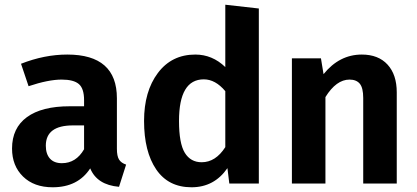

<svg xmlns="http://www.w3.org/2000/svg" viewBox="-20 -777 1765 813"><path d="M242 -86Q302 -86 336 -145V-246H289Q174 -246 174 -160Q174 -125 191.5 -105.5Q209 -86 242 -86ZM475 -361V-147Q475 -116 484 -101.5Q493 -87 514 -80L484 14Q391 6 362 -64Q310 16 203 16Q124 16 77.5 -29.5Q31 -75 31 -148Q31 -235 94 -281Q157 -327 275 -327H336V-353Q336 -402 314 -421Q292 -440 241 -440Q185 -440 101 -412L69 -507Q168 -546 265 -546Q475 -546 475 -361Z M834 -90Q893 -90 934 -154V-391Q892 -441 843 -441Q738 -441 738 -265Q738 -170 762.5 -130Q787 -90 834 -90ZM1076 -741V0H951L943 -65Q887 16 791 16Q693 16 641.5 -59.5Q590 -135 590 -265Q590 -390 648.5 -468Q707 -546 807 -546Q879 -546 934 -493V-757Z M1512 -546Q1582 -546 1621 -503.5Q1660 -461 1660 -386V0H1518V-362Q1518 -405 1503.5 -422.5Q1489 -440 1460 -440Q1404 -440 1358 -366V0H1216V-530H1339L1350 -463Q1417 -546 1512 -546Z"/></svg>

Font: FiraSans
Style: Regular
Weight: 600
Designer: Carrois Corporate & Edenspiekermann AG
Foundry: Carrois Corporate GbR & Edenspiekermann AG
Version: Version 3.106;PS 003.106;hotconv 1.0.70;makeotf.lib2.5.58329